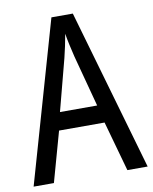

<svg xmlns="http://www.w3.org/2000/svg" viewBox="-81 -870 670 839"><g transform="rotate(-10 253.5 -450.5)"><path d="M416 -93H506L300 -808H205L0 -93H90L152 -315H354ZM274 -623 335 -394H170L230 -623C238 -655 246 -693 252 -727C256 -698 267 -653 274 -623Z"/></g></svg>

Font: Noto Sans Kannada UI Condensed
Style: Regular
Weight: 400
Width: 3
Designer: Jelle Bosma - Monotype Design Team
Foundry: Monotype Imaging Inc.
Version: Version 2.005